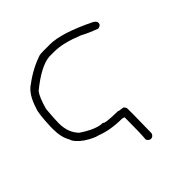

<svg xmlns="http://www.w3.org/2000/svg" viewBox="-187 -820 960 960"><g transform="rotate(-45 293.0 -340.5)"><path d="M265.6 -685.5H312.5Q392.6 -685.5 541 -613.3Q560.5 -603.5 560.5 -589.8Q560.5 -574.2 539.1 -570.3Q482.9 -591.3 455.1 -607.4Q363.3 -644.5 304.7 -644.5H267.6Q204.6 -640.1 107.4 -560.5Q87.9 -535.2 70.3 -470.7Q64.5 -405.3 64.5 -375Q64.5 -309.1 103.5 -269.5Q175.8 -220.7 222.7 -220.7Q222.7 -210.4 316.4 -209Q320.3 -205.6 347.7 -203.1Q359.4 -194.3 359.4 -183.6V-136.7Q359.4 -92.8 357.4 -11.7Q351.1 5.9 335.9 5.9Q322.8 5.9 314.5 -9.8Q318.4 -51.3 318.4 -136.7V-164.1L304.7 -168Q224.1 -168 164.1 -191.4Q136.2 -197.3 93.8 -224.6Q51.3 -255.4 44.9 -281.2Q23.4 -316.4 23.4 -375V-392.6Q27.3 -484.9 37.1 -505.9Q61 -585.9 105.5 -613.3Q167 -659.7 238.3 -683.6Q250.5 -685.5 265.6 -685.5Z"/></g></svg>

Font: CEF Fonts CJK
Style: Regular
Weight: 400
Designer: PartyBoss (派对大魔王)
Version: Release 2.25